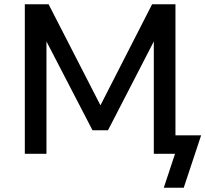

<svg xmlns="http://www.w3.org/2000/svg" viewBox="-20 -725 968 905"><path d="M752 160 805 0H705V-550L714 -547L489 -111H416L190 -547L199 -550V0H97V-705H209L463 -210H444L697 -705H807V-87H928L846 160Z"/></svg>

Font: Nunito Sans 9pt SemiBold
Style: Regular
Weight: 600
Version: Version 3.101;gftools[0.9.27]